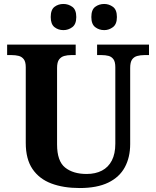

<svg xmlns="http://www.w3.org/2000/svg" viewBox="-20 -939 787 969"><path d="M382 10Q300 10 239 -13Q178 -36 144 -86Q110 -136 110 -218V-600Q110 -627 100 -640Q90 -653 74 -657Q58 -661 38 -661H16V-714H362V-661H339Q320 -661 304 -656.5Q288 -652 278 -638.5Q268 -625 268 -596V-210Q268 -126 308.5 -93.5Q349 -61 417 -61Q462 -61 494.5 -78Q527 -95 544.5 -129Q562 -163 562 -214V-600Q562 -627 552.5 -640Q543 -653 527.5 -657Q512 -661 492 -661H470V-714H732V-661H709Q689 -661 672.5 -656.5Q656 -652 646.5 -638.5Q637 -625 637 -596V-212Q637 -145 610 -95Q583 -45 526.5 -17.5Q470 10 382 10ZM506 -787Q480 -787 460.5 -802Q441 -817 441 -853Q441 -890 460.5 -904.5Q480 -919 506 -919Q530 -919 550 -904.5Q570 -890 570 -853Q570 -817 550 -802Q530 -787 506 -787ZM300 -787Q274 -787 255 -802Q236 -817 236 -853Q236 -890 255 -904.5Q274 -919 300 -919Q325 -919 345 -904.5Q365 -890 365 -853Q365 -817 345 -802Q325 -787 300 -787Z"/></svg>

Font: Noto Serif Myanmar
Style: Regular
Weight: 400
Designer: Ben Mitchell and the Monotype Design Team
Foundry: Monotype Imaging Inc.
Version: Version 2.106